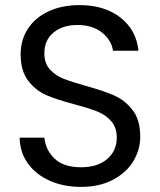

<svg xmlns="http://www.w3.org/2000/svg" viewBox="-20 -726 627 753"><path d="M298 7Q229 7 174.5 -17.5Q120 -42 89 -85.5Q58 -129 57 -186H154Q159 -137 194.5 -103.5Q230 -70 298 -70Q363 -70 400.5 -102.5Q438 -135 438 -186Q438 -226 416 -251Q394 -276 361 -289Q328 -302 272 -317Q203 -335 161.5 -353Q120 -371 90.5 -409.5Q61 -448 61 -513Q61 -570 90 -614Q119 -658 171.5 -682Q224 -706 292 -706Q390 -706 452.5 -657Q515 -608 523 -527H423Q418 -567 381 -597.5Q344 -628 283 -628Q226 -628 190 -598.5Q154 -569 154 -516Q154 -478 175.5 -454Q197 -430 228.5 -417.5Q260 -405 317 -389Q386 -370 428 -351.5Q470 -333 500 -294.5Q530 -256 530 -190Q530 -139 503 -94Q476 -49 423 -21Q370 7 298 7Z"/></svg>

Font: MSTAGE
Style: Regular
Weight: 400
Designer: Ninad Kale (Devanagari), Jonny Pinhorn (Latin)
Foundry: Indian Type Foundry
Version: 4.004